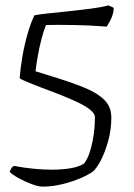

<svg xmlns="http://www.w3.org/2000/svg" viewBox="-20 -589 499 714"><path d="M138 105Q123 105 97.5 95.5Q72 86 48.5 73Q25 60 16 50Q20 40 23.5 35Q27 30 32 28Q69 35 105 38.5Q141 42 172 42Q212 42 243.5 36.5Q275 31 291 20Q297 15 304.5 0Q312 -15 318.5 -39Q325 -63 329 -92Q333 -121 333 -153Q333 -167 314.5 -181.5Q296 -196 266 -210Q236 -224 200.5 -238Q165 -252 132 -264Q117 -270 100 -276.5Q83 -283 70 -289Q57 -295 53 -298Q56 -337 63.5 -380Q71 -423 82.5 -463Q94 -503 108 -532Q126 -536 161.5 -539.5Q197 -543 238.5 -547.5Q280 -552 319 -557Q358 -562 383 -569L403 -560Q403 -547 399 -534.5Q395 -522 389 -511Q383 -500 377 -490Q314 -495 254 -496Q194 -497 151 -496Q142 -474 134 -443Q126 -412 120.5 -380.5Q115 -349 112 -324L173 -305Q242 -284 291.5 -264Q341 -244 367.5 -218Q394 -192 394 -152Q394 -106 382 -63.5Q370 -21 354 9Q338 39 325 49Q309 61 278.5 74Q248 87 211 96Q174 105 138 105Z"/></svg>

Font: Texturina 12pt Thin
Style: Regular
Weight: 250
Designer: Guillermo Torres Carreño
Foundry: Omnibus-Type
Version: Version 1.002